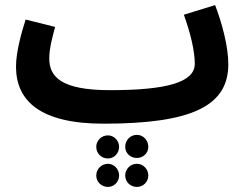

<svg xmlns="http://www.w3.org/2000/svg" viewBox="-20 -466 969 756"><path d="M388 21C740 21 879 -51 879 -213C879 -285 853 -378 827 -446L704 -408C729 -338 747 -267 747 -215C747 -141 634 -111 413 -111C220 -111 174 -164 174 -236C174 -277 187 -322 197 -360L81 -389C65 -339 43 -262 43 -204C43 -68 139 21 388 21ZM519 156C544 156 564 137 564 112C564 86 544 65 519 65C493 65 473 86 473 112C473 137 493 156 519 156ZM405 158C429 158 449 138 449 112C449 88 429 67 405 67C379 67 359 88 359 112C359 138 379 158 405 158ZM519 270C544 270 564 250 564 225C564 200 544 179 519 179C493 179 473 200 473 225C473 250 493 270 519 270ZM405 270C429 270 449 250 449 225C449 200 429 179 405 179C379 179 359 200 359 225C359 250 379 270 405 270Z"/></svg>

Font: Noto Sans Arabic UI Cn
Style: Bold
Weight: 700
Width: 3
Designer: Monotype Design Team, Nadine Chahine and Nizar Qandah
Foundry: Monotype Imaging Inc.
Version: Version 2.010